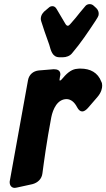

<svg xmlns="http://www.w3.org/2000/svg" viewBox="-20 -914 516 932"><path d="M331 -657C372 -705 408 -759 443 -812L453 -828C457 -834 459 -840 459 -847C459 -850 460 -862 447 -875L435 -886C430 -891 423 -894 415 -894C406 -894 398 -890 393 -883L388 -877C375 -862 362 -846 347 -827L321 -797C317 -792 313 -789 309 -789C305 -789 301 -792 297 -799L255 -870C250 -879 243 -884 235 -884C228 -884 222 -882 217 -877L204 -866C189 -855 178 -841 178 -822C178 -819 179 -815 180 -811L196 -762C203 -741 211 -720 219 -697C227 -670 233 -636 269 -636H285C301 -636 320 -642 331 -657ZM452 -442C473 -466 476 -487 476 -498C476 -505 475 -512 472 -517C455 -562 418 -581 371 -581C366 -581 360 -581 355 -580C333 -579 310 -565 286 -536C279 -527 274 -523 271 -523C271 -523 269 -522 269 -527C269 -530 270 -535 271 -541C272 -546 273 -550 273 -553C273 -573 258 -578 241 -578L168 -572C141 -569 121 -552 116 -525L28 -38C27 -35 27 -32 27 -29C27 -12 38 -2 51 -2C55 -2 59 -3 64 -4L137 -20C164 -27 183 -46 186 -73C193 -126 206 -224 229 -345C237 -384 258 -433 304 -433C324 -432 341 -419 354 -394C361 -380 370 -373 379 -373C388 -373 397 -379 407 -390Z"/></svg>

Font: Bangerz
Style: Bold
Weight: 700
Designer: vernon adams
Foundry: Vernon Adams
Version: Version 2.10;December 28, 2023;FontCreator 13.0.0.2683 64-bi